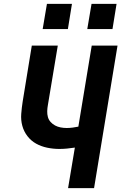

<svg xmlns="http://www.w3.org/2000/svg" viewBox="-20 -970 640 990"><path d="M331 0 366 -209Q346 -206 326 -204Q306 -202 286 -202Q254 -202 223 -208.5Q192 -215 166 -229.5Q140 -244 121.5 -268Q103 -292 95 -321.5Q87 -351 89.5 -383Q92 -415 97 -447L144 -735H278L227 -429Q224 -413 223.5 -397Q223 -381 227 -366.5Q231 -352 241 -341Q251 -330 264 -323Q277 -316 292.5 -313Q308 -310 324 -310Q339 -310 354 -312Q369 -314 384 -317L453 -735H586L465 0ZM430 -820 452 -950H581L560 -820ZM200 -820 222 -950H351L330 -820Z"/></svg>

Font: Iosevka SS04 XBd Ex Obl
Style: Regular
Weight: 800
Width: 7
Italic angle: -9°
Monospace: yes
Designer: Belleve Invis
Foundry: Belleve Invis
Version: Version 19.0.0; ttfautohint (v1.8.4)